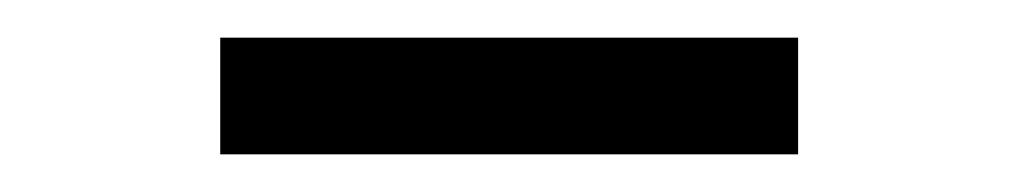

<svg xmlns="http://www.w3.org/2000/svg" viewBox="-20 -706 540 102"><path d="M97 -624V-686H404V-624Z"/></svg>

Font: Nunito Sans 12pt ExtraLight 11pt Medium
Style: Regular
Weight: 500
Version: Version 3.101;gftools[0.9.27]